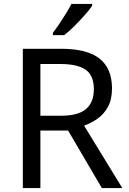

<svg xmlns="http://www.w3.org/2000/svg" viewBox="-20 -964 662 984"><path d="M294 -714Q427 -714 490.5 -663.5Q554 -613 554 -511Q554 -454 533 -416Q512 -378 479.5 -355.5Q447 -333 411 -320L607 0H502L329 -295H187V0H97V-714ZM289 -636H187V-371H294Q381 -371 421 -405.5Q461 -440 461 -507Q461 -577 419 -606.5Q377 -636 289 -636ZM452 -944V-934Q440 -916 415 -887.5Q390 -859 361.5 -830.5Q333 -802 309 -784H251V-796Q266 -815 283.5 -841Q301 -867 318 -894.5Q335 -922 346 -944Z"/></svg>

Font: Noto IKEA Simplified Chinese
Style: Regular
Weight: 400
Designer: Monotype Design Team
Foundry: Monotype Imaging Inc.
Version: Version 1.100